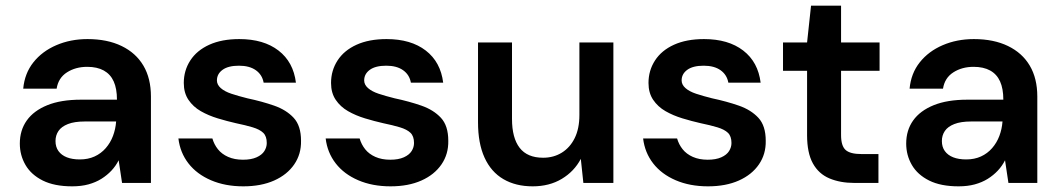

<svg xmlns="http://www.w3.org/2000/svg" viewBox="-20 -646 3741 678"><path d="M235 12Q172 12 131 -8.5Q90 -29 70 -63.5Q50 -98 50 -139Q50 -186 74.5 -220.5Q99 -255 147 -274.5Q195 -294 266 -294H393Q393 -333 381.5 -358.5Q370 -384 346.5 -397Q323 -410 288 -410Q247 -410 216.5 -390.5Q186 -371 180 -333H62Q67 -387 98 -426Q129 -465 179 -486.5Q229 -508 289 -508Q359 -508 409.5 -483.5Q460 -459 486.5 -414Q513 -369 513 -305V0H411L399 -80Q389 -60 373.5 -43.5Q358 -27 338 -14.5Q318 -2 292.5 5Q267 12 235 12ZM262 -83Q291 -83 314 -93.5Q337 -104 353.5 -123Q370 -142 379 -166Q388 -190 390 -216V-217H279Q243 -217 220 -208Q197 -199 186.5 -183.5Q176 -168 176 -148Q176 -127 186.5 -112.5Q197 -98 216 -90.5Q235 -83 262 -83Z M839 12Q775 12 725 -9.5Q675 -31 645.5 -69Q616 -107 610 -157H730Q736 -136 749.5 -119Q763 -102 785.5 -92Q808 -82 838 -82Q867 -82 886 -90.5Q905 -99 913.5 -112.5Q922 -126 922 -141Q922 -165 909.5 -177Q897 -189 872 -196.5Q847 -204 813 -211Q782 -218 749 -228Q716 -238 689 -253.5Q662 -269 645.5 -293.5Q629 -318 629 -353Q629 -397 652 -432.5Q675 -468 719 -488Q763 -508 825 -508Q911 -508 963.5 -467.5Q1016 -427 1025 -354H911Q906 -382 883.5 -398Q861 -414 824 -414Q786 -414 766 -399.5Q746 -385 746 -362Q746 -347 759.5 -335Q773 -323 797 -315Q821 -307 853 -299Q905 -288 948 -273Q991 -258 1017 -230Q1043 -202 1043 -149Q1044 -102 1019 -65.5Q994 -29 948 -8.5Q902 12 839 12Z M1359 12Q1295 12 1245 -9.5Q1195 -31 1165.5 -69Q1136 -107 1130 -157H1250Q1256 -136 1269.5 -119Q1283 -102 1305.5 -92Q1328 -82 1358 -82Q1387 -82 1406 -90.5Q1425 -99 1433.5 -112.5Q1442 -126 1442 -141Q1442 -165 1429.5 -177Q1417 -189 1392 -196.5Q1367 -204 1333 -211Q1302 -218 1269 -228Q1236 -238 1209 -253.5Q1182 -269 1165.5 -293.5Q1149 -318 1149 -353Q1149 -397 1172 -432.5Q1195 -468 1239 -488Q1283 -508 1345 -508Q1431 -508 1483.5 -467.5Q1536 -427 1545 -354H1431Q1426 -382 1403.5 -398Q1381 -414 1344 -414Q1306 -414 1286 -399.5Q1266 -385 1266 -362Q1266 -347 1279.5 -335Q1293 -323 1317 -315Q1341 -307 1373 -299Q1425 -288 1468 -273Q1511 -258 1537 -230Q1563 -202 1563 -149Q1564 -102 1539 -65.5Q1514 -29 1468 -8.5Q1422 12 1359 12Z M1861 12Q1801 12 1757.5 -13.5Q1714 -39 1691 -89.5Q1668 -140 1668 -214V-496H1788V-226Q1788 -159 1815 -124Q1842 -89 1898 -89Q1935 -89 1964 -107Q1993 -125 2009.5 -158.5Q2026 -192 2026 -240V-496H2146V0H2040L2031 -85Q2008 -41 1964 -14.5Q1920 12 1861 12Z M2480 12Q2416 12 2366 -9.5Q2316 -31 2286.5 -69Q2257 -107 2251 -157H2371Q2377 -136 2390.5 -119Q2404 -102 2426.5 -92Q2449 -82 2479 -82Q2508 -82 2527 -90.5Q2546 -99 2554.5 -112.5Q2563 -126 2563 -141Q2563 -165 2550.5 -177Q2538 -189 2513 -196.5Q2488 -204 2454 -211Q2423 -218 2390 -228Q2357 -238 2330 -253.5Q2303 -269 2286.5 -293.5Q2270 -318 2270 -353Q2270 -397 2293 -432.5Q2316 -468 2360 -488Q2404 -508 2466 -508Q2552 -508 2604.5 -467.5Q2657 -427 2666 -354H2552Q2547 -382 2524.5 -398Q2502 -414 2465 -414Q2427 -414 2407 -399.5Q2387 -385 2387 -362Q2387 -347 2400.5 -335Q2414 -323 2438 -315Q2462 -307 2494 -299Q2546 -288 2589 -273Q2632 -258 2658 -230Q2684 -202 2684 -149Q2685 -102 2660 -65.5Q2635 -29 2589 -8.5Q2543 12 2480 12Z M2997 0Q2947 0 2909 -16Q2871 -32 2850.5 -69Q2830 -106 2830 -169V-396H2745V-496H2830L2844 -626H2950V-496H3086V-396H2950V-169Q2950 -131 2966 -116.5Q2982 -102 3022 -102H3082V0Z M3365 12Q3302 12 3261 -8.5Q3220 -29 3200 -63.5Q3180 -98 3180 -139Q3180 -186 3204.5 -220.5Q3229 -255 3277 -274.5Q3325 -294 3396 -294H3523Q3523 -333 3511.5 -358.5Q3500 -384 3476.5 -397Q3453 -410 3418 -410Q3377 -410 3346.5 -390.5Q3316 -371 3310 -333H3192Q3197 -387 3228 -426Q3259 -465 3309 -486.5Q3359 -508 3419 -508Q3489 -508 3539.5 -483.5Q3590 -459 3616.5 -414Q3643 -369 3643 -305V0H3541L3529 -80Q3519 -60 3503.5 -43.5Q3488 -27 3468 -14.5Q3448 -2 3422.5 5Q3397 12 3365 12ZM3392 -83Q3421 -83 3444 -93.5Q3467 -104 3483.5 -123Q3500 -142 3509 -166Q3518 -190 3520 -216V-217H3409Q3373 -217 3350 -208Q3327 -199 3316.5 -183.5Q3306 -168 3306 -148Q3306 -127 3316.5 -112.5Q3327 -98 3346 -90.5Q3365 -83 3392 -83Z"/></svg>

Font: DM Sans 24pt SemiBold
Style: Regular
Weight: 600
Designer: Colophon Foundry, Jonny Pinhorn
Foundry: Colophon Foundry
Version: Version 4.004;gftools[0.9.30]